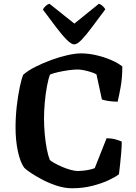

<svg xmlns="http://www.w3.org/2000/svg" viewBox="-20 -1005 728 1025"><path d="M365 0Q325 0 283.5 -13.5Q242 -27 206 -46Q170 -65 144 -82.5Q118 -100 109 -110Q88 -139 75.5 -197Q63 -255 63 -324Q63 -382 69.5 -438.5Q76 -495 85.5 -540Q95 -585 104 -606Q129 -628 168.5 -648Q208 -668 253 -684.5Q298 -701 340 -710.5Q382 -720 413 -720Q451 -720 493 -710.5Q535 -701 572.5 -685Q610 -669 633 -650Q633 -590 624 -540Q615 -490 608 -462Q575 -463 555 -466.5Q535 -470 524 -474L495 -608Q483 -615 463.5 -621Q444 -627 425.5 -630.5Q407 -634 394 -634Q374 -634 345.5 -630Q317 -626 290.5 -620Q264 -614 247 -607Q238 -584 230.5 -543.5Q223 -503 219 -457.5Q215 -412 215 -373Q215 -331 219 -288Q223 -245 230 -209Q237 -173 246 -151Q252 -145 269.5 -135Q287 -125 310 -115Q333 -105 356 -98.5Q379 -92 398 -92Q408 -92 426 -94Q444 -96 461.5 -100Q479 -104 486 -108L549 -267Q574 -267 596 -261Q618 -255 630 -249Q630 -221 627 -188.5Q624 -156 621 -126Q618 -96 615 -75Q598 -61 561 -43.5Q524 -26 473.5 -13Q423 0 365 0ZM376 -768Q361 -768 336 -793Q311 -818 279 -860.5Q247 -903 209 -954Q214 -964 223.5 -973Q233 -982 244 -985L377 -879L508 -985Q518 -982 528 -973Q538 -964 542 -955Q503 -903 471.5 -860.5Q440 -818 416 -793Q392 -768 376 -768Z"/></svg>

Font: Texturina 12pt
Style: Bold
Weight: 700
Designer: Guillermo Torres Carreño
Foundry: Omnibus-Type
Version: Version 1.002